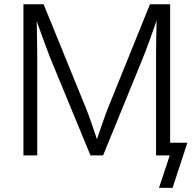

<svg xmlns="http://www.w3.org/2000/svg" viewBox="-20 -748 932 924"><path d="M92.8 0V-727.5H189.9L393.6 -227.5Q400.4 -210.9 408.2 -189.5Q416 -168 424.3 -143.8Q432.6 -119.6 440.7 -95.7Q448.7 -71.8 455.1 -51.3H437.5Q444.3 -71.3 452.1 -94.7Q460 -118.2 468.5 -142.6Q477.1 -167 485.1 -189Q493.2 -210.9 499.5 -227.5L701.7 -727.5H798.8V0H731V-462.4Q731 -484.4 731.2 -510Q731.4 -535.6 731.9 -563.2Q732.4 -590.8 732.9 -618.7Q733.4 -646.5 733.9 -673.3H741.7Q731.9 -644 721.4 -614.3Q710.9 -584.5 700.9 -556.6Q690.9 -528.8 681.6 -504.9Q672.4 -481 665 -462.4L476.1 0H415.5L224.6 -462.4Q217.3 -480.5 208.5 -504.2Q199.7 -527.8 189.5 -555.4Q179.2 -583 168.7 -613Q158.2 -643.1 147 -673.3H156.2Q156.7 -648.4 157.2 -621.1Q157.7 -593.8 158.2 -565.7Q158.7 -537.6 158.9 -511.2Q159.2 -484.9 159.2 -462.4V0ZM745.1 156.2 796.9 0H755.4V-61H881.8L810.5 156.2Z"/></svg>

Font: Inter 17pt Light
Style: Regular
Weight: 300
Version: Version 4.001;git-66647c0bb